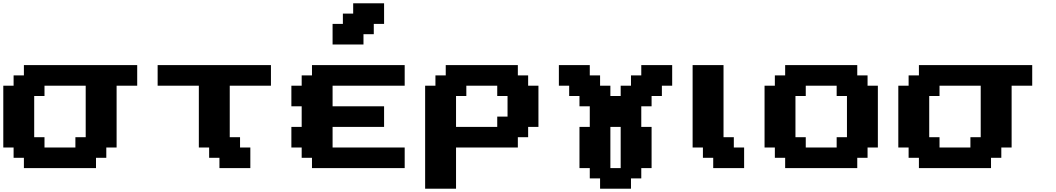

<svg xmlns="http://www.w3.org/2000/svg" viewBox="-20 -1020 6407 1165"><path d="M125 0H562.5V-62.5H625V-125H687.5V-500H812.5V-625H125V-562.5H62.5V-500H0V-125H62.5V-62.5H125ZM437.5 -125H250V-187.5H187.5V-437.5H250V-500H500V-187.5H437.5Z M1311.5 0H1499V-125H1436.5V-187.5H1374V-500H1624V-625H936.5V-500H1186.5V-125H1249V-62.5H1311.5Z M1873 0H2435.5V-125H1998V-250H2310.5V-375H1998V-500H2435.5V-625H1873V-562.5H1810.5V-500H1748V-375H1810.5V-250H1748V-125H1810.5V-62.5H1873ZM1998 -750H2185.5V-812.5H2248V-875H2310.5V-1000H2123V-937.5H2060.5V-875H1998Z M2559.6 125H2747.1V-125H3122.1V-187.5H3184.6V-250H3247.1V-500H3184.6V-562.5H3122.1V-625H2684.6V-562.5H2622.1V-500H2559.6ZM2997.1 -250H2747.1V-437.5H2809.6V-500H2997.1V-437.5H3059.6V-312.5H2997.1Z M3621.1 125H3808.6V62.5H3871.1V0H3933.6V-250H3871.1V-375H3933.6V-437.5H3996.1V-500H4058.6V-625H3871.1V-562.5H3808.6V-500H3746.1V-437.5H3683.6V-500H3621.1V-562.5H3558.6V-625H3371.1V-500H3433.6V-437.5H3496.1V-375H3558.6V-250H3496.1V0H3558.6V62.5H3621.1ZM3746.1 0H3683.6V-250H3746.1Z M4307.6 0H4495.1V-125H4432.6V-187.5H4370.1V-625H4182.6V-125H4245.1V-62.5H4307.6Z M4744.1 0H5181.6V-62.5H5244.1V-125H5306.6V-500H5244.1V-562.5H5181.6V-625H4744.1V-562.5H4681.6V-500H4619.1V-125H4681.6V-62.5H4744.1ZM5056.6 -125H4869.1V-187.5H4806.6V-437.5H4869.1V-500H5056.6V-437.5H5119.1V-187.5H5056.6Z M5555.7 0H5993.2V-62.5H6055.7V-125H6118.2V-500H6243.2V-625H5555.7V-562.5H5493.2V-500H5430.7V-125H5493.2V-62.5H5555.7ZM5868.2 -125H5680.7V-187.5H5618.2V-437.5H5680.7V-500H5930.7V-187.5H5868.2Z"/></svg>

Font: Faithful 32x
Style: Semibold
Weight: 400
Foundry: Faithful Resource Pack
Version: Version 1.0; January 27, 2023